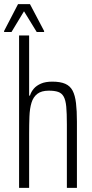

<svg xmlns="http://www.w3.org/2000/svg" viewBox="-35 -916 449 936"><path d="M58 0V-743H107V-450H111Q117 -469 130 -484Q143 -499 165 -508.5Q187 -518 220 -518Q259 -518 283 -507.5Q307 -497 319 -474Q331 -451 335.5 -413.5Q340 -376 340 -323V0H291V-310Q291 -364 288 -396Q285 -428 275.5 -445Q266 -462 248.5 -468Q231 -474 203 -474Q167 -474 147 -458.5Q127 -443 118.5 -415Q110 -387 108.5 -348Q107 -309 107 -263V0ZM-15 -760V-765L53 -896H111L180 -765V-760H144L82 -861L21 -760Z"/></svg>

Font: Saira ExtraCondensed Light
Style: Regular
Weight: 300
Width: 2
Designer: Hector Gatti with collaboration of the Omnibus-Type team
Foundry: Omnibus-Type
Version: Version 1.101